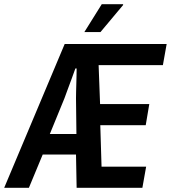

<svg xmlns="http://www.w3.org/2000/svg" viewBox="-70 -897 816 917"><path d="M-50 0 239 -687H726L708 -586H401L408 -400H643L626 -299H409L415 -101H628L610 0H296L293 -159H134L68 0ZM168 -257H295L293 -428Q293 -442 293.5 -460Q294 -478 294.5 -498Q295 -518 295.5 -536.5Q296 -555 296 -570H290Q283 -549 272.5 -521.5Q262 -494 253 -469Q244 -444 238 -428ZM333 -744 416 -877H518V-873L410 -744Z"/></svg>

Font: Archivo ExtraCondensed SemiBold
Style: Italic
Weight: 600
Width: 2
Italic angle: -10°
Designer: Hector Gatti
Foundry: Omnibus-Type
Version: Version 2.001